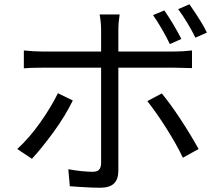

<svg xmlns="http://www.w3.org/2000/svg" viewBox="-20 -839 1040 902"><path d="M832 -656 778 -632Q742 -706 699 -768L752 -790Q771 -763 794 -724.5Q817 -686 832 -656ZM952 -686 898 -662Q882 -695 860 -731.5Q838 -768 817 -796L870 -819Q931 -731 952 -686ZM536 -699V-514V-456V-370V-272V-174V-91V-37Q536 3 515.5 23Q495 43 450 43Q412 43 352 39L308 36L301 -44Q367 -32 416 -32Q436 -32 445 -41.5Q454 -51 455 -70V-119V-199V-295V-391V-469V-514V-700Q455 -715 453 -736Q451 -757 448 -771H542Q536 -732 536 -699ZM177 -597H428H549H662H751H800Q840 -597 882 -602V-519Q828 -521 801 -521H550H430H317H228H177Q119 -521 92 -518V-602Q139 -597 177 -597ZM130 -93 61 -139Q118 -191 169.5 -264Q221 -337 252 -401L322 -367Q287 -295 232.5 -220Q178 -145 130 -93ZM913 -139 839 -98Q811 -158 763 -234Q715 -310 672 -364L740 -400Q777 -356 825 -283.5Q873 -211 913 -139Z"/></svg>

Font: Merged Yaku Han JP
Style: Regular
Weight: 400
Designer: Ryoko NISHIZUKA 西塚涼子 (kana, bopomofo & ideographs); Paul D. Hunt (Latin, Greek & Cyrillic); Sandoll Communications 산돌커뮤니
Foundry: Adobe
Version: Version 2.004